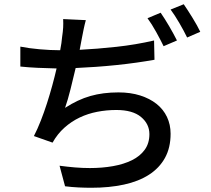

<svg xmlns="http://www.w3.org/2000/svg" viewBox="-20 -836 996 906"><path d="M709 -554Q670 -547 624 -540.5Q578 -534 529.5 -529Q481 -524 432 -520.5Q383 -517 337 -515Q325 -464 312.5 -414Q300 -364 287 -327Q347 -366 406.5 -383Q466 -400 539 -400Q596 -400 641.5 -385.5Q687 -371 719 -345.5Q751 -320 768 -284Q785 -248 785 -205Q785 -139 758.5 -91Q732 -43 683 -11.5Q634 20 565 35Q496 50 411 50Q382 50 350.5 48.5Q319 47 287 43L261 -54Q298 -49 333.5 -46Q369 -43 404 -43Q462 -43 513 -52Q564 -61 602.5 -80Q641 -99 663 -129.5Q685 -160 685 -203Q685 -251 645.5 -284Q606 -317 529 -317Q483 -317 439 -308.5Q395 -300 356 -281.5Q317 -263 284 -233.5Q251 -204 228 -163L140 -194Q157 -227 172.5 -266.5Q188 -306 201.5 -348Q215 -390 226.5 -432Q238 -474 247 -513Q200 -514 157 -516Q114 -518 76 -522V-616Q116 -608 167 -603.5Q218 -599 262 -599H264Q271 -635 273 -661Q277 -687 278 -706Q279 -725 278 -746L385 -741Q379 -719 374.5 -697Q370 -675 366 -654L356 -601Q437 -605 529 -615Q621 -625 707 -645ZM738 -776Q747 -763 757.5 -746.5Q768 -730 778.5 -712Q789 -694 798.5 -676.5Q808 -659 815 -645L752 -618Q738 -647 717 -685Q696 -723 676 -750ZM847 -816Q856 -803 867 -786Q878 -769 889 -751Q900 -733 909.5 -716Q919 -699 925 -686L863 -659Q848 -690 826.5 -727Q805 -764 785 -791Z"/></svg>

Font: Kinto Sans Med
Style: Regular
Weight: 500
Designer: Authors: Ryoko NISHIZUKA  (kana & ideographs); Paul D. Hunt (Latin, Greek & Cyrillic); Wenlong ZHANG  (bopomofo); Sandol
Foundry: Adobe Systems Incorporated, ookami Inc.
Version: Version 0.001